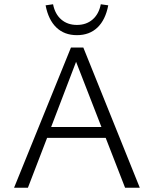

<svg xmlns="http://www.w3.org/2000/svg" viewBox="-20 -881 722 901"><path d="M194 -856 229 -861Q238 -815 267.5 -789.5Q297 -764 341 -764Q385 -764 414.5 -789.5Q444 -815 453 -861L488 -856Q475 -788 437.5 -752Q400 -716 341 -716Q282 -716 244.5 -752Q207 -788 194 -856ZM476 -234H201L111 0H46L313 -658H371L636 0H567ZM456 -285 337 -591 220 -285Z"/></svg>

Font: Ysabeau SC Semilight
Style: Regular
Weight: 300
Designer: Christian Thalmann (Catharsis Fonts)
Version: Version 0.003